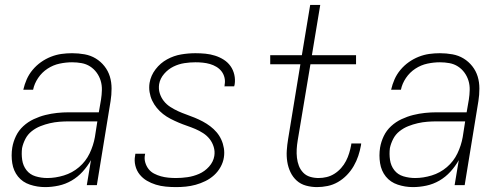

<svg xmlns="http://www.w3.org/2000/svg" viewBox="-20 -755 2040 783"><path d="M164 8Q132 8 102 -2Q72 -12 53.5 -35Q35 -58 30 -89.5Q25 -121 30 -153Q34 -177 45 -200Q56 -223 75 -240.5Q94 -258 117.5 -269Q141 -280 165 -286Q189 -292 213 -294.5Q237 -297 261 -297H383L392 -349Q395 -368 395.5 -388Q396 -408 390.5 -426Q385 -444 374 -459Q363 -474 347.5 -484Q332 -494 313 -497.5Q294 -501 274 -501Q249 -501 223 -495.5Q197 -490 174 -475Q151 -460 135.5 -437Q120 -414 115 -389H75Q80 -411 89 -431.5Q98 -452 113 -470Q128 -488 147 -501.5Q166 -515 187.5 -523.5Q209 -532 230.5 -535Q252 -538 274 -538Q300 -538 325 -533.5Q350 -529 370.5 -516.5Q391 -504 406 -485Q421 -466 428 -443Q435 -420 435 -394Q435 -368 431 -343L375 0H334L351 -102Q337 -77 317 -55Q297 -33 272 -18.5Q247 -4 219 2Q191 8 164 8ZM173 -29Q206 -29 240.5 -39.5Q275 -50 302.5 -73.5Q330 -97 345.5 -129.5Q361 -162 367 -196L377 -260H261Q242 -260 222.5 -258.5Q203 -257 183.5 -252.5Q164 -248 145 -240.5Q126 -233 109.5 -220Q93 -207 83.5 -188.5Q74 -170 70 -151Q67 -127 70.5 -103Q74 -79 88 -61Q102 -43 125 -36Q148 -29 173 -29Z M698 8Q677 8 656 6Q635 4 615.5 -2Q596 -8 579 -18Q562 -28 549.5 -43.5Q537 -59 532 -79.5Q527 -100 531 -120Q531 -122 531.5 -124Q532 -126 532 -128H572Q572 -127 571.5 -125.5Q571 -124 571 -123Q568 -107 572.5 -92Q577 -77 586 -65.5Q595 -54 608.5 -47Q622 -40 636.5 -36Q651 -32 666.5 -30.5Q682 -29 698 -29Q721 -29 745 -32.5Q769 -36 792 -46Q815 -56 832.5 -75.5Q850 -95 854 -119Q857 -138 851.5 -156Q846 -174 835 -188Q824 -202 808.5 -212Q793 -222 776.5 -229Q760 -236 742.5 -242Q725 -248 708.5 -255Q692 -262 675.5 -270.5Q659 -279 645 -290Q631 -301 619.5 -315Q608 -329 600.5 -345Q593 -361 590 -379.5Q587 -398 590 -417Q595 -447 614.5 -472.5Q634 -498 661.5 -513Q689 -528 718.5 -533Q748 -538 777 -538Q798 -538 818 -536Q838 -534 857 -528Q876 -522 892.5 -511.5Q909 -501 920 -485.5Q931 -470 935.5 -450.5Q940 -431 937 -411Q936 -409 936 -407Q936 -405 935 -403H895Q896 -404 896 -405.5Q896 -407 896 -409Q899 -424 895.5 -438.5Q892 -453 883.5 -464Q875 -475 862.5 -482.5Q850 -490 836 -494Q822 -498 807 -499.5Q792 -501 777 -501Q755 -501 732 -497.5Q709 -494 687.5 -483.5Q666 -473 649.5 -454Q633 -435 629 -412Q626 -392 631.5 -374.5Q637 -357 648 -343Q659 -329 674.5 -319Q690 -309 706.5 -301.5Q723 -294 740 -288Q757 -282 774 -275Q791 -268 807 -259.5Q823 -251 837.5 -240Q852 -229 863.5 -215.5Q875 -202 882.5 -185.5Q890 -169 893 -150.5Q896 -132 893 -113Q890 -93 879.5 -74Q869 -55 853 -40.5Q837 -26 817.5 -16.5Q798 -7 778 -1.5Q758 4 738 6Q718 8 698 8Z M1273 8Q1250 8 1228 2Q1206 -4 1190 -18.5Q1174 -33 1164.5 -53Q1155 -73 1151.5 -95.5Q1148 -118 1149.5 -141Q1151 -164 1155 -188L1205 -493H1082V-530H1211L1245 -735H1286L1252 -530H1432V-493H1246L1194 -182Q1191 -164 1190 -146.5Q1189 -129 1191 -111.5Q1193 -94 1199 -78.5Q1205 -63 1216.5 -51Q1228 -39 1244.5 -34Q1261 -29 1279 -29Q1296 -29 1312.5 -33Q1329 -37 1344 -46.5Q1359 -56 1371 -69.5Q1383 -83 1391 -98.5Q1399 -114 1404 -130.5Q1409 -147 1412 -163Q1412 -165 1412.5 -167Q1413 -169 1413 -170H1453Q1453 -168 1452.5 -166Q1452 -164 1452 -162Q1448 -140 1441 -119Q1434 -98 1422.5 -78Q1411 -58 1394.5 -41Q1378 -24 1358 -12.5Q1338 -1 1316 3.5Q1294 8 1273 8Z M1664 8Q1632 8 1602 -2Q1572 -12 1553.5 -35Q1535 -58 1530 -89.5Q1525 -121 1530 -153Q1534 -177 1545 -200Q1556 -223 1575 -240.5Q1594 -258 1617.5 -269Q1641 -280 1665 -286Q1689 -292 1713 -294.5Q1737 -297 1761 -297H1883L1892 -349Q1895 -368 1895.5 -388Q1896 -408 1890.5 -426Q1885 -444 1874 -459Q1863 -474 1847.5 -484Q1832 -494 1813 -497.5Q1794 -501 1774 -501Q1749 -501 1723 -495.5Q1697 -490 1674 -475Q1651 -460 1635.5 -437Q1620 -414 1615 -389H1575Q1580 -411 1589 -431.5Q1598 -452 1613 -470Q1628 -488 1647 -501.5Q1666 -515 1687.5 -523.5Q1709 -532 1730.5 -535Q1752 -538 1774 -538Q1800 -538 1825 -533.5Q1850 -529 1870.5 -516.5Q1891 -504 1906 -485Q1921 -466 1928 -443Q1935 -420 1935 -394Q1935 -368 1931 -343L1875 0H1834L1851 -102Q1837 -77 1817 -55Q1797 -33 1772 -18.5Q1747 -4 1719 2Q1691 8 1664 8ZM1673 -29Q1706 -29 1740.5 -39.5Q1775 -50 1802.5 -73.5Q1830 -97 1845.5 -129.5Q1861 -162 1867 -196L1877 -260H1761Q1742 -260 1722.5 -258.5Q1703 -257 1683.5 -252.5Q1664 -248 1645 -240.5Q1626 -233 1609.5 -220Q1593 -207 1583.5 -188.5Q1574 -170 1570 -151Q1567 -127 1570.5 -103Q1574 -79 1588 -61Q1602 -43 1625 -36Q1648 -29 1673 -29Z"/></svg>

Font: Iosevka Curly XLtObl
Style: Regular
Weight: 200
Italic angle: -9°
Monospace: yes
Designer: Belleve Invis
Foundry: Belleve Invis
Version: Version 11.1.0; ttfautohint (v1.8.3)